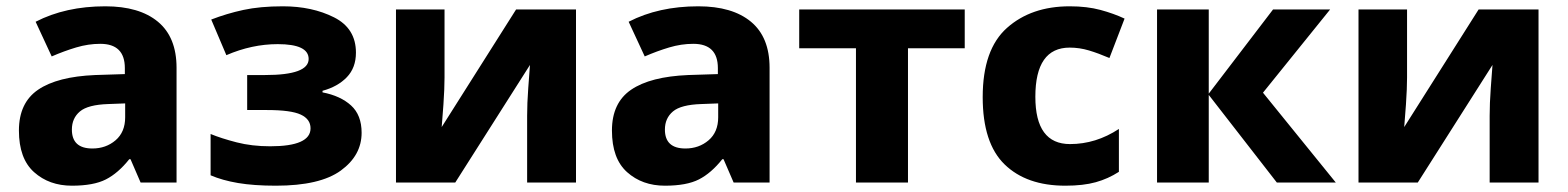

<svg xmlns="http://www.w3.org/2000/svg" viewBox="-20 -579 4974 609"><path d="M377 -251V-207Q377 -160 346.5 -134Q316 -108 273 -108Q208 -108 208 -168Q208 -204 233.5 -225.5Q259 -247 324 -249ZM314 -559Q188 -559 93 -510L144 -400Q183 -417 221.5 -428.5Q260 -440 298 -440Q376 -440 376 -363V-344L282 -341Q162 -336 101 -294.5Q40 -253 40 -165Q40 -76 88 -33Q136 10 208 10Q277 10 316 -10Q355 -30 390 -74H394L426 0H540V-364Q540 -461 481 -510Q422 -559 314 -559Z M877 -559Q805 -559 752 -547.5Q699 -536 650 -517L698 -404Q779 -439 861 -439Q959 -439 959 -392Q959 -341 821 -341H764V-230H827Q903 -230 934 -215.5Q965 -201 965 -172Q965 -115 837 -115Q779 -115 730.5 -127.5Q682 -140 648 -154V-23Q685 -7 735 1.5Q785 10 855 10Q995 10 1061 -38Q1127 -86 1127 -158Q1127 -214 1093.5 -244.5Q1060 -275 1003 -286V-291Q1051 -304 1080 -334Q1109 -364 1109 -412Q1109 -489 1039.5 -524Q970 -559 877 -559Z M1390 -549H1236V0H1424L1661 -373Q1659 -347 1655.5 -299Q1652 -251 1652 -212V0H1807V-549H1617L1381 -176Q1383 -196 1386.5 -247.5Q1390 -299 1390 -333Z M2258 -251V-207Q2258 -160 2227.5 -134Q2197 -108 2154 -108Q2089 -108 2089 -168Q2089 -204 2114.5 -225.5Q2140 -247 2205 -249ZM2195 -559Q2069 -559 1974 -510L2025 -400Q2064 -417 2102.5 -428.5Q2141 -440 2179 -440Q2257 -440 2257 -363V-344L2163 -341Q2043 -336 1982 -294.5Q1921 -253 1921 -165Q1921 -76 1969 -33Q2017 10 2089 10Q2158 10 2197 -10Q2236 -30 2271 -74H2275L2307 0H2421V-364Q2421 -461 2362 -510Q2303 -559 2195 -559Z M3040 -426H2860V0H2695V-426H2515V-549H3040Z M3359 10Q3416 10 3455.5 -1Q3495 -12 3529 -34V-170Q3456 -122 3374 -122Q3264 -122 3264 -272Q3264 -428 3373 -428Q3404 -428 3434 -419Q3464 -410 3499 -395L3547 -520Q3513 -536 3470.5 -547.5Q3428 -559 3373 -559Q3251 -559 3174 -490.5Q3097 -422 3097 -271Q3097 -125 3166.5 -57.5Q3236 10 3359 10Z M4018 -549H4199L3986 -285L4217 0H4030L3814 -278V0H3650V-549H3814V-282Z M4443 -549H4289V0H4477L4714 -373Q4712 -347 4708.5 -299Q4705 -251 4705 -212V0H4860V-549H4670L4434 -176Q4436 -196 4439.5 -247.5Q4443 -299 4443 -333Z"/></svg>

Font: Noto Sans UI Extra
Style: Regular
Weight: 800
Designer: Monotype Design Team
Foundry: Monotype Imaging Inc.
Version: Version 1.901